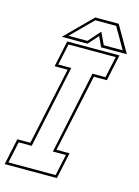

<svg xmlns="http://www.w3.org/2000/svg" viewBox="-152 -928 721 998"><g transform="rotate(15 209.0 -429.0)"><path d="M-24.5 0 5.5 -141.5H75.5L164.5 -558.5H94.5L124.5 -700H405.5L375.5 -558.5H305.5L216.5 -141.5H286.5L256.5 0ZM-8 -13.5H246L270.5 -128H200.5L294.5 -572H364.5L389 -686.5H135L110.5 -572H180.5L86.5 -128H16.5ZM233 -858H359L441 -716H302.5L277.5 -770L229.5 -716H91ZM237 -844 123 -730H225L282.5 -795L313 -730H415L349 -844Z"/></g></svg>

Font: Tourney Condensed Thin
Style: Italic
Weight: 100
Width: 3
Italic angle: -12°
Designer: Tyler Finck
Foundry: Etcetera Type Co
Version: Version 1.010; ttfautohint (v1.8.3)